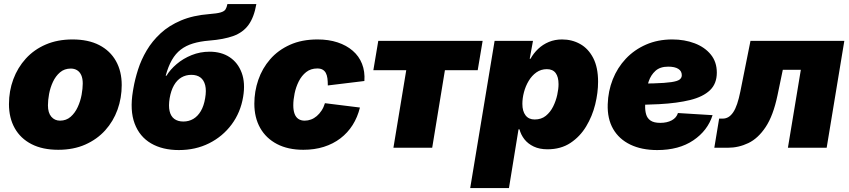

<svg xmlns="http://www.w3.org/2000/svg" viewBox="-20 -748 4298 972"><path d="M274.9 10.3Q195.3 10.3 139.6 -18.3Q84 -46.9 54.7 -98.9Q25.4 -150.9 25.4 -220.7Q25.4 -287.6 47.4 -346.7Q69.3 -405.8 110.8 -451.4Q152.3 -497.1 211.9 -522.7Q271.5 -548.3 347.2 -548.3Q426.8 -548.3 482.2 -519.8Q537.6 -491.2 566.9 -439.2Q596.2 -387.2 596.2 -317.4Q596.2 -252 575 -192.9Q553.7 -133.8 512.5 -88.1Q471.2 -42.5 411.6 -16.1Q352.1 10.3 274.9 10.3ZM283.7 -137.2Q315.4 -137.2 337.6 -156.7Q359.9 -176.3 373.5 -206.1Q387.2 -235.8 393.1 -268.1Q398.9 -300.3 398.9 -325.2Q398.9 -350.6 391.4 -367.4Q383.8 -384.3 370.1 -392.6Q356.4 -400.9 338.4 -400.9Q306.2 -400.9 283.9 -381.8Q261.7 -362.8 248 -333.5Q234.4 -304.2 228.5 -272.5Q222.7 -240.7 222.7 -214.8Q222.7 -177.2 239.7 -157.2Q256.8 -137.2 283.7 -137.2Z M885.7 11.7Q802.7 11.7 744.6 -22.2Q686.5 -56.2 661.6 -122.6Q636.7 -189 652.8 -286.1L655.3 -300.8Q663.1 -346.7 679 -396.2Q694.8 -445.8 722.7 -492.9Q750.5 -540 793 -579.3Q835.4 -618.7 896.5 -644.5Q957.5 -670.4 1040.5 -676.8Q1078.6 -679.7 1096.9 -685.1Q1115.2 -690.4 1121.6 -700.4Q1127.9 -710.4 1131.3 -727.5H1277.8Q1266.1 -660.2 1238 -621.8Q1210 -583.5 1161.4 -565.9Q1112.8 -548.3 1038.6 -542.5Q992.2 -538.6 956.8 -527.8Q921.4 -517.1 895 -496.8Q868.7 -476.6 850.1 -444.1Q831.5 -411.6 818.8 -364.7H822.8Q841.8 -396 874.5 -423.8Q907.2 -451.7 950.2 -469Q993.2 -486.3 1041 -486.3Q1100.6 -486.3 1142.6 -458.5Q1184.6 -430.7 1203.6 -379.4Q1222.7 -328.1 1210.9 -257.8Q1197.8 -178.7 1152.6 -117.9Q1107.4 -57.1 1038.8 -22.7Q970.2 11.7 885.7 11.7ZM908.2 -132.8Q936 -132.8 958.5 -146Q981 -159.2 996.6 -185.5Q1012.2 -211.9 1018.6 -251Q1025.4 -290 1018.8 -316.4Q1012.2 -342.8 994.4 -356Q976.6 -369.1 948.7 -369.1Q920.9 -369.1 898.4 -356Q876 -342.8 860.8 -316.4Q845.7 -290 838.9 -251Q832.5 -211.9 838.6 -185.5Q844.7 -159.2 862.5 -146Q880.4 -132.8 908.2 -132.8Z M1515.6 10.3Q1438 10.3 1382.3 -18.8Q1326.7 -47.9 1297.1 -100.3Q1267.6 -152.8 1267.6 -223.1Q1267.6 -285.2 1287.6 -343.5Q1307.6 -401.9 1347.7 -448Q1387.7 -494.1 1447.8 -521.2Q1507.8 -548.3 1587.4 -548.3Q1644 -548.3 1689 -533.4Q1733.9 -518.6 1765.6 -491.2Q1797.4 -463.9 1812.7 -425Q1828.1 -386.2 1824.7 -337.9L1639.6 -315.4Q1639.6 -335.9 1637.5 -351.8Q1635.3 -367.7 1629.4 -378.7Q1623.5 -389.6 1613 -395.5Q1602.5 -401.4 1586.4 -401.4Q1553.2 -401.4 1530 -383.1Q1506.8 -364.7 1492.4 -335.9Q1478 -307.1 1471.4 -274.9Q1464.8 -242.7 1464.8 -214.8Q1464.8 -189.5 1471.2 -172.1Q1477.5 -154.8 1490.5 -146Q1503.4 -137.2 1522.5 -137.2Q1539.1 -137.2 1554.7 -143.1Q1570.3 -148.9 1583.7 -160.4Q1597.2 -171.9 1607.9 -188.2Q1618.7 -204.6 1625 -225.6L1802.2 -203.6Q1790 -154.3 1765.1 -115Q1740.2 -75.7 1703.4 -47.6Q1666.5 -19.5 1619.4 -4.6Q1572.3 10.3 1515.6 10.3Z M1971.7 0 2036.6 -392.6H1870.1L1895 -541H2423.3L2398.4 -392.6H2232.4L2168 0Z M2360.4 204.1 2483.9 -541H2678.2L2661.6 -450.2H2665.5Q2681.2 -478.5 2704.6 -500.7Q2728 -522.9 2758.5 -535.6Q2789.1 -548.3 2825.2 -548.3Q2876 -548.3 2917.2 -525.1Q2958.5 -502 2983.2 -454.3Q3007.8 -406.7 3007.8 -334Q3007.8 -278.8 2993.2 -219.2Q2978.5 -159.7 2947.5 -108.2Q2916.5 -56.6 2867.9 -24.4Q2819.3 7.8 2751.5 7.8Q2711.4 7.8 2682.1 -6.1Q2652.8 -20 2635 -42.7Q2617.2 -65.4 2609.9 -93.3H2605L2556.6 204.1ZM2686.5 -143.1Q2720.2 -143.1 2743.2 -161.6Q2766.1 -180.2 2780.3 -208.7Q2794.4 -237.3 2801 -267.6Q2807.6 -297.9 2807.6 -321.8Q2807.6 -358.4 2793 -378.2Q2778.3 -397.9 2748.5 -397.9Q2718.8 -397.9 2695.6 -381.6Q2672.4 -365.2 2656.5 -338.6Q2640.6 -312 2632.6 -281.5Q2624.5 -251 2624.5 -222.2Q2624.5 -185.1 2640.6 -164.1Q2656.7 -143.1 2686.5 -143.1Z M3307.1 11.7Q3228.5 11.7 3171.1 -15.9Q3113.8 -43.5 3084 -95.2Q3054.2 -147 3056.6 -220.2Q3058.6 -286.6 3082 -345.9Q3105.5 -405.3 3148.2 -450.7Q3190.9 -496.1 3250.5 -522.2Q3310.1 -548.3 3383.3 -548.3Q3445.3 -548.3 3496.6 -528.8Q3547.9 -509.3 3578.4 -471.9Q3608.9 -434.6 3608.9 -380.4Q3608.9 -324.2 3574 -291Q3539.1 -257.8 3473.9 -241.7Q3408.7 -225.6 3317.6 -220.7Q3226.6 -215.8 3113.8 -215.8L3131.8 -324.2Q3229 -324.2 3288.3 -325.9Q3347.7 -327.6 3378.7 -332.3Q3409.7 -336.9 3420.7 -345.5Q3431.6 -354 3431.6 -367.2Q3431.6 -388.2 3413.8 -399.4Q3396 -410.6 3362.8 -410.6Q3321.8 -410.6 3298.3 -389.4Q3274.9 -368.2 3264.2 -336.4Q3253.4 -304.7 3250 -271.7Q3246.6 -238.8 3246.1 -215.3Q3245.1 -189.5 3251 -169.2Q3256.8 -148.9 3273.7 -137.5Q3290.5 -126 3322.8 -126Q3356.9 -126 3380.9 -138.9Q3404.8 -151.9 3412.1 -175.8L3587.4 -165Q3562.5 -86.4 3489.7 -37.4Q3417 11.7 3307.1 11.7Z M3596.2 0 3620.6 -147.5H3638.2Q3654.3 -147.5 3667.5 -155.3Q3680.7 -163.1 3691.9 -179.7Q3703.1 -196.3 3711.9 -222.4Q3720.7 -248.5 3728 -284.7L3779.3 -541H4254.4L4165 0H3968.8L4034.2 -394.5H3942.9L3916 -265.1Q3894.5 -162.6 3856.2 -105Q3817.9 -47.4 3768.6 -23.7Q3719.2 0 3664.1 0Z"/></svg>

Font: Inter 17pt Black
Style: Italic
Weight: 900
Italic angle: -9.3988°
Version: Version 4.001;git-66647c0bb